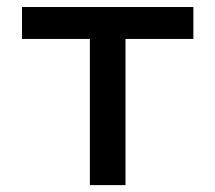

<svg xmlns="http://www.w3.org/2000/svg" viewBox="-20 -538 626 558"><path d="M241.2 0V-517.6H344.7V0ZM43.9 -424.8V-517.6H542V-424.8Z"/></svg>

Font: Cascadia Code PL
Style: Regular
Weight: 400
Monospace: yes
Designer: Aaron Bell
Foundry: Saja Typeworks
Version: Version 2102.003